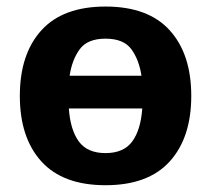

<svg xmlns="http://www.w3.org/2000/svg" viewBox="-20 -542 629 572"><path d="M39.1 -256.3Q39.1 -380.9 103.3 -451.7Q167.5 -522.5 294.4 -522.5Q421.4 -522.5 485.6 -451.7Q549.8 -380.9 549.8 -256.3Q549.8 -131.8 485.6 -61Q421.4 9.8 294.4 9.8Q167.5 9.8 103.3 -61Q39.1 -131.8 39.1 -256.3ZM185.1 -218.8Q189.5 -155.3 214.8 -120.6Q240.2 -85.9 294.4 -85.9Q348.6 -85.9 374 -120.6Q399.4 -155.3 403.8 -218.8ZM187.5 -316.4H401.4Q394.5 -363.3 371.6 -395Q348.6 -426.8 294.4 -426.8Q240.2 -426.8 217.3 -395Q194.3 -363.3 187.5 -316.4Z"/></svg>

Font: Istok
Style: Bold
Weight: 700
Designer: Andrey V. Panov
Foundry: Andrey V. Panov
Version: Version 1.0.1